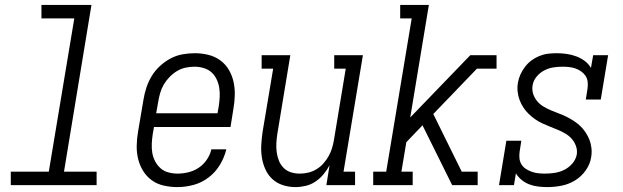

<svg xmlns="http://www.w3.org/2000/svg" viewBox="-20 -755 2540 783"><path d="M24 0V-55H179L283 -680H149V-735H353L241 -55H374V0Z M704 8Q676 8 648.5 2Q621 -4 599.5 -19.5Q578 -35 564 -57.5Q550 -80 543.5 -106Q537 -132 537.5 -160.5Q538 -189 543 -218L565 -348Q569 -373 577 -397.5Q585 -422 598.5 -444.5Q612 -467 632 -485.5Q652 -504 675.5 -516.5Q699 -529 724.5 -533.5Q750 -538 775 -538Q802 -538 829 -531.5Q856 -525 877.5 -509.5Q899 -494 912.5 -471.5Q926 -449 932 -423Q938 -397 937.5 -368.5Q937 -340 932 -312L920 -237H608L603 -209Q600 -189 599 -169.5Q598 -150 601 -132Q604 -114 612.5 -97.5Q621 -81 634.5 -69Q648 -57 666.5 -52Q685 -47 704 -47Q726 -47 748.5 -52.5Q771 -58 790.5 -71Q810 -84 823.5 -104Q837 -124 842 -146H903Q895 -113 877 -83Q859 -53 831 -31.5Q803 -10 769.5 -1Q736 8 704 8ZM617 -293H867L872 -321Q875 -341 876 -360Q877 -379 874 -397.5Q871 -416 863 -432.5Q855 -449 842 -460.5Q829 -472 810.5 -477.5Q792 -483 773 -483Q755 -483 736.5 -479Q718 -475 701.5 -465Q685 -455 671 -440.5Q657 -426 647.5 -409.5Q638 -393 633 -375Q628 -357 625 -339Z M1185 8Q1158 8 1133.5 0Q1109 -8 1091 -24.5Q1073 -41 1062.5 -64Q1052 -87 1048 -112.5Q1044 -138 1045.5 -164.5Q1047 -191 1051 -218L1094 -475H1047V-530H1164L1111 -209Q1108 -190 1107 -171Q1106 -152 1108.5 -134Q1111 -116 1117.5 -99.5Q1124 -83 1136.5 -70.5Q1149 -58 1166 -52.5Q1183 -47 1202 -47Q1220 -47 1237 -51Q1254 -55 1270 -64.5Q1286 -74 1298.5 -88Q1311 -102 1320 -118Q1329 -134 1334 -150.5Q1339 -167 1342 -185L1390 -475H1343V-530H1460L1381 -55H1428V0H1311L1324 -81Q1314 -62 1299.5 -44.5Q1285 -27 1266.5 -14.5Q1248 -2 1226.5 3Q1205 8 1185 8Z M1502 0V-55H1555L1659 -680H1612V-735H1729L1653 -276L1898 -530H2005V-475H1925L1747 -290L1863 -55H1928V0H1824L1703 -244L1637 -175L1617 -55H1663V0Z M2211 8Q2192 8 2173 5.5Q2154 3 2137.5 -3.5Q2121 -10 2107 -21.5Q2093 -33 2084 -48L2076 0H2015L2045 -181H2106L2099 -136Q2097 -122 2098.5 -108.5Q2100 -95 2107 -84Q2114 -73 2125 -66Q2136 -59 2148.5 -54.5Q2161 -50 2174.5 -48.5Q2188 -47 2202 -47Q2222 -47 2242 -50Q2262 -53 2280.5 -62Q2299 -71 2313.5 -87.5Q2328 -104 2332 -124Q2335 -142 2329 -159Q2323 -176 2312 -188.5Q2301 -201 2286 -210Q2271 -219 2255 -225.5Q2239 -232 2223 -238.5Q2207 -245 2191.5 -252Q2176 -259 2162 -269Q2148 -279 2136 -290.5Q2124 -302 2114.5 -316.5Q2105 -331 2099 -347Q2093 -363 2091 -381Q2089 -399 2092 -417Q2095 -435 2102.5 -451.5Q2110 -468 2121.5 -483Q2133 -498 2148 -509Q2163 -520 2180.5 -527Q2198 -534 2215.5 -536Q2233 -538 2251 -538Q2271 -538 2291.5 -535Q2312 -532 2330.5 -525Q2349 -518 2364.5 -506.5Q2380 -495 2390 -478L2399 -530H2460L2430 -349H2369L2376 -394Q2378 -408 2376.5 -421.5Q2375 -435 2368 -445.5Q2361 -456 2350.5 -463.5Q2340 -471 2327.5 -475.5Q2315 -480 2301.5 -481.5Q2288 -483 2274 -483Q2255 -483 2236 -480Q2217 -477 2199 -467.5Q2181 -458 2168 -442Q2155 -426 2152 -407Q2149 -388 2154.5 -371.5Q2160 -355 2171 -342Q2182 -329 2196.5 -320.5Q2211 -312 2227 -305Q2243 -298 2259.5 -292Q2276 -286 2291 -278.5Q2306 -271 2320.5 -261.5Q2335 -252 2347 -240.5Q2359 -229 2368.5 -214.5Q2378 -200 2384 -184.5Q2390 -169 2392 -151Q2394 -133 2391 -115Q2387 -86 2368.5 -60Q2350 -34 2324 -18.5Q2298 -3 2269 2.5Q2240 8 2211 8Z"/></svg>

Font: Iosevka Slab Light Oblique
Style: Regular
Weight: 300
Italic angle: -9°
Monospace: yes
Designer: Belleve Invis
Foundry: Belleve Invis
Version: Version 11.1.1; ttfautohint (v1.8.3)